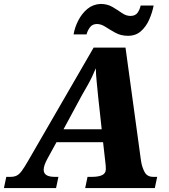

<svg xmlns="http://www.w3.org/2000/svg" viewBox="-66 -956 858 976"><path d="M-46 0 -34 -57H-12Q6 -57 19 -63.5Q32 -70 44.5 -87Q57 -104 75 -135L410 -714H572L651 -137Q656 -106 669 -81.5Q682 -57 713 -57H733L721 0H367L379 -57H402Q435 -57 453.5 -66Q472 -75 472 -96Q472 -104 471.5 -111.5Q471 -119 470 -127L458 -233H221L175 -149Q156 -114 156 -93Q156 -57 212 -57H231L219 0ZM351 -473 257 -299H451L433 -464Q429 -508 425.5 -540.5Q422 -573 421 -609Q411 -585 402 -566Q393 -547 381 -525.5Q369 -504 351 -473ZM585 -774Q549 -774 521.5 -789Q494 -804 471 -819Q448 -834 427 -834Q404 -834 391.5 -817.5Q379 -801 374 -781H308Q314 -817 332 -852Q350 -887 378 -910.5Q406 -934 445 -936Q480 -936 506 -920.5Q532 -905 553.5 -890Q575 -875 597 -875Q622 -875 633.5 -891.5Q645 -908 649 -928H715Q708 -892 692.5 -856.5Q677 -821 650.5 -797.5Q624 -774 585 -774Z"/></svg>

Font: Noto Serif ExtraBold
Style: Italic
Weight: 800
Italic angle: -12°
Designer: Monotype Design Team
Foundry: Monotype Imaging Inc.
Version: Version 2.013